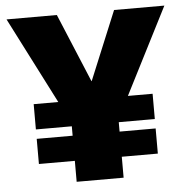

<svg xmlns="http://www.w3.org/2000/svg" viewBox="-50 -724 746 772"><g transform="rotate(-5 323.0 -337.5)"><path d="M83.5 -224H563.5V-326H83.5ZM83.5 -84.5H563.5V-186H83.5ZM228.5 0H418V-236L641.5 -675H438.5L324 -398H323L207.5 -675H4.5L228.5 -236.5Z"/></g></svg>

Font: Anybody SemiCondensed ExtraBold
Style: Regular
Weight: 800
Width: 4
Version: Version 1.113;gftools[0.9.25]